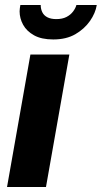

<svg xmlns="http://www.w3.org/2000/svg" viewBox="-20 -744 405 764"><path d="M8 0 101 -527H256L163 0ZM192 -587Q145 -587 115.5 -603.5Q86 -620 72 -645.5Q58 -671 58 -699Q58 -705 59 -711.5Q60 -718 61 -724H142Q142 -708 148.5 -695Q155 -682 169 -675Q183 -668 204 -668Q228 -668 244.5 -676.5Q261 -685 271 -698.5Q281 -712 284 -724H365Q360 -692 338 -660.5Q316 -629 280 -608Q244 -587 192 -587Z"/></svg>

Font: Archivo SemiCondensed ExtraBold
Style: Italic
Weight: 800
Width: 4
Italic angle: -10°
Designer: Hector Gatti
Foundry: Omnibus-Type
Version: Version 2.001